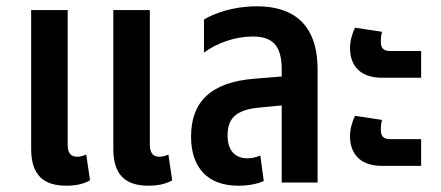

<svg xmlns="http://www.w3.org/2000/svg" viewBox="-20 -580 1400 610"><path d="M191 10C219 10 245 5 266 -7L254 -89C245 -85 234 -82 226 -82C204 -82 195 -94 195 -122V-548H79V-107C79 -22 120 10 191 10ZM452 10C480 10 506 5 527 -7L515 -89C507 -85 495 -82 487 -82C466 -82 456 -94 456 -122V-548H340V-107C340 -22 381 10 452 10Z M737 10C767 10 797 5 818 -5L807 -86C796 -81 781 -77 767 -77C728 -77 703 -100 703 -150C703 -202 728 -231 802 -238L875 -245V0H989V-359C989 -505 910 -560 796 -560C720 -560 659 -537 628 -518V-413C669 -443 726 -464 783 -464C846 -464 875 -435 875 -360V-337L789 -330C648 -319 587 -255 587 -146C587 -47 640 10 737 10Z M1194 -333H1318V-418H1219C1197 -418 1190 -429 1190 -447C1190 -459 1191 -471 1194 -479L1108 -492C1098 -472 1092 -448 1092 -427C1092 -378 1118 -333 1194 -333ZM1194 -53H1318V-138H1219C1197 -138 1190 -149 1190 -167C1190 -179 1191 -191 1194 -199L1108 -212C1098 -192 1092 -168 1092 -147C1092 -98 1118 -53 1194 -53Z"/></svg>

Font: Noto Sans Thai Cond SemBd
Style: Regular
Weight: 600
Width: 3
Designer: Monotype Design Team
Foundry: Monotype Imaging Inc.
Version: Version 2.002